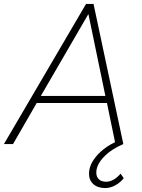

<svg xmlns="http://www.w3.org/2000/svg" viewBox="-36 -730 720 973"><path d="M-16 0 400 -710H438L589 0H549L506 -208H150L30 0ZM171 -244H498L412 -659ZM497 223Q459 223 437 203Q415 183 415 150Q415 116 436 83.5Q457 51 490 25.5Q523 0 560 -15L589 0Q528 26 490 65.5Q452 105 452 145Q452 166 465 178.5Q478 191 501 191Q540 191 575 150L591 173Q574 195 548.5 209Q523 223 497 223Z"/></svg>

Font: Livvic ExtraLight
Style: Italic
Weight: 275
Italic angle: -10°
Designer: Jacques Le Bailly, Baron von Fonthausen
Version: Version 1.001; ttfautohint (v1.8.2)